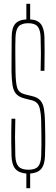

<svg xmlns="http://www.w3.org/2000/svg" viewBox="-20 -907 296 1009"><path d="M118.5 82V5Q79 2 60.5 -19.8Q42 -41.5 40.5 -88Q39.5 -127 39.2 -156Q39 -185 39.2 -214.2Q39.5 -243.5 40.5 -283H60.5Q59 -234.5 59 -185.8Q59 -137 60.5 -88Q62 -49 77.5 -32Q93 -15 129.5 -15Q165.5 -15 180.2 -32Q195 -49 196.5 -88Q197.5 -122.5 197.8 -147.8Q198 -173 197.5 -199.8Q197 -226.5 196.5 -266Q196 -312.5 187.5 -342.2Q179 -372 147.5 -380L111.5 -389Q80.5 -396.5 65.8 -412.5Q51 -428.5 46.2 -456.8Q41.5 -485 40.5 -529Q40 -567.5 40.8 -617.5Q41.5 -667.5 41.5 -713Q41.5 -759.5 59.5 -781.2Q77.5 -803 118.5 -805V-887H138.5V-805Q177 -803 194.5 -780.8Q212 -758.5 213.5 -712Q214.5 -681.5 214.5 -635.8Q214.5 -590 213.5 -535H193.5Q195 -579.5 195 -623.8Q195 -668 193.5 -712Q192 -751 177.5 -768Q163 -785 128.5 -785Q92.5 -785 77.8 -768Q63 -751 61.5 -712Q60 -666.5 60.5 -620.8Q61 -575 61.5 -529Q62.5 -470.5 70.5 -445Q78.5 -419.5 111.5 -411L148.5 -402Q178.5 -395 192.5 -378.5Q206.5 -362 211 -334.2Q215.5 -306.5 216.5 -266Q217.5 -224.5 217.8 -198.2Q218 -172 217.8 -147.8Q217.5 -123.5 216.5 -88Q215 -41 196.2 -19.2Q177.5 2.5 138.5 5V82Z"/></svg>

Font: Big Shoulders Display Thin Thin
Style: Regular
Weight: 250
Version: Version 2.002